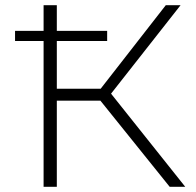

<svg xmlns="http://www.w3.org/2000/svg" viewBox="-20 -720 757 740"><path d="M367 -332H199V0H148V-562H38V-601H148V-700H199V-601H393V-562H199V-378H368L619 -700H676L408 -359L694 0H634Z"/></svg>

Font: Montserrat Atlas Light
Style: Regular
Weight: 300
Designer: Julieta Ulanovsky
Foundry: Julieta Ulanovsky
Version: Version 7.200